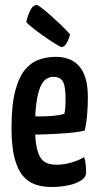

<svg xmlns="http://www.w3.org/2000/svg" viewBox="-20 -737 395 767"><path d="M185 10Q150 10 121 0Q92 -10 71 -35Q50 -60 38 -106Q26 -152 26 -225Q26 -318 41 -374.5Q56 -431 81 -460Q106 -489 138 -499.5Q170 -510 203 -510Q265 -510 298 -470.5Q331 -431 331 -349Q331 -314 328 -278Q325 -242 318 -215Q286 -208 245 -205Q204 -202 166.5 -200.5Q129 -199 105 -199Q81 -199 81 -199L83 -273Q83 -273 100 -272.5Q117 -272 143 -272Q169 -272 194.5 -274.5Q220 -277 237 -282Q240 -295 241 -310.5Q242 -326 242 -340Q242 -392 231.5 -411Q221 -430 192 -430Q177 -430 163.5 -420.5Q150 -411 140.5 -388Q131 -365 125.5 -326Q120 -287 120 -229Q120 -186 125 -157Q130 -128 139.5 -111Q149 -94 165.5 -86.5Q182 -79 205 -79Q234 -79 262.5 -87Q291 -95 316 -109Q321 -96 322.5 -78.5Q324 -61 324 -47Q324 -30 305 -17Q286 -4 254.5 3Q223 10 185 10ZM225 -549Q215 -553 194.5 -566Q174 -579 151.5 -595Q129 -611 110.5 -625.5Q92 -640 85 -649Q89 -670 100 -693.5Q111 -717 127 -717Q131 -717 145.5 -706Q160 -695 181 -676.5Q202 -658 223 -638Q244 -618 260 -599Q260 -599 256 -586.5Q252 -574 244 -561.5Q236 -549 225 -549Z"/></svg>

Font: Yanone Kaffeesatz Medium
Style: Regular
Weight: 500
Designer: Yanone (Cyrillic: Daniel Pouzeot, Huerta Tipografica, and Cyreal)
Foundry: Yanone
Version: Version 2.003